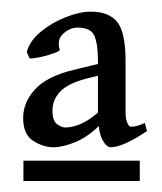

<svg xmlns="http://www.w3.org/2000/svg" viewBox="-20 -580 283 336"><path d="M237.3 -350.6Q194.8 -322.3 173.8 -322.3Q166 -322.3 158.7 -336.4Q151.4 -350.6 151.4 -388.2V-474.6Q151.4 -502.4 145.3 -517.1Q139.2 -531.7 115.7 -531.7Q102.5 -531.7 90.8 -521.2Q79.1 -510.7 84.5 -493.2Q85.4 -490.7 73.7 -486.6Q62 -482.4 48.8 -479.7Q35.6 -477.1 31.7 -478L26.9 -488.8Q31.7 -508.3 51.3 -524.4Q70.8 -540.5 95.2 -550Q119.6 -559.6 138.7 -559.6Q170.9 -559.6 185.3 -541.3Q199.7 -522.9 199.7 -474.1V-386.2Q199.7 -373.5 201.7 -367.9Q203.6 -362.3 206.1 -359.4Q208 -357.9 214.6 -358.6Q221.2 -359.4 233.4 -364.7ZM130.9 -442.4Q98.1 -433.6 85 -419.4Q71.8 -405.3 71.8 -386.2Q71.8 -368.7 79.8 -362.8Q87.9 -356.9 94.2 -356.9Q107.4 -356.9 122.8 -363.8Q138.2 -370.6 156.2 -387.2L159.2 -365.7Q135.7 -341.3 113 -331.8Q90.3 -322.3 73.7 -322.3Q55.7 -322.3 38.1 -333.5Q20.5 -344.7 20.5 -373.5Q20.5 -400.9 41.3 -423.6Q62 -446.3 107.9 -457.5L182.6 -475.6L184.1 -455.6ZM21 -263.2V-298.8H224.6V-263.2Z"/></svg>

Font: Dai Banna SIL
Style: Regular
Weight: 400
Designer: Victor Gaultney
Foundry: SIL International
Version: Version 4.000